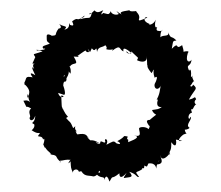

<svg xmlns="http://www.w3.org/2000/svg" viewBox="-20 -808 426 370"><path d="M101 -626C108 -622 105 -635 101 -646C104 -638 99 -652 107 -651C110 -657 107 -662 102 -661C111 -668 99 -662 108 -657C118 -673 107 -675 116 -666C118 -679 111 -682 115 -680C121 -690 134 -679 122 -699C135 -699 133 -696 129 -701C129 -698 141 -711 149 -712C137 -711 158 -701 149 -714C155 -709 151 -702 157 -715C165 -704 165 -724 167 -708C169 -719 178 -716 183 -721C188 -712 186 -724 185 -713C206 -708 202 -727 196 -710C214 -724 209 -712 218 -709C218 -709 214 -722 232 -707C236 -701 221 -706 224 -709C235 -697 232 -714 235 -707C248 -694 247 -699 244 -692C254 -687 265 -688 262 -700C266 -682 259 -677 272 -685C262 -683 261 -681 272 -667C280 -679 269 -667 277 -674C274 -671 278 -654 279 -659C285 -663 282 -653 278 -646C276 -637 285 -631 292 -646C286 -637 291 -633 282 -616C284 -614 284 -621 284 -615C280 -602 288 -601 292 -602C285 -597 285 -598 273 -596C275 -589 283 -586 281 -587C281 -587 268 -577 269 -577C260 -577 263 -572 267 -566C272 -565 262 -555 267 -558C263 -565 247 -564 248 -560C248 -554 255 -543 238 -547C249 -545 245 -541 227 -534C228 -548 222 -531 226 -545C214 -547 225 -546 206 -536C213 -533 214 -528 204 -532C199 -538 197 -535 185 -529C191 -541 179 -543 183 -535C182 -529 173 -541 173 -532C172 -528 156 -537 172 -532C156 -542 149 -536 160 -535C148 -538 145 -552 152 -541C146 -547 147 -552 129 -549C125 -553 124 -565 128 -553C120 -563 130 -569 121 -561C115 -576 115 -571 107 -581C104 -583 108 -578 111 -584C110 -583 103 -592 100 -602C103 -596 96 -606 102 -597C98 -599 99 -608 98 -624C109 -623 96 -615 92 -629ZM40 -609C33 -618 26 -613 25 -614C36 -593 25 -608 40 -599C33 -593 39 -586 38 -583C34 -578 43 -570 48 -585C47 -565 33 -576 52 -565C39 -573 53 -567 41 -557C53 -549 54 -553 57 -551C47 -540 61 -550 63 -539C68 -546 64 -527 63 -531C63 -531 67 -520 67 -524C73 -514 80 -513 77 -511C77 -511 87 -507 80 -510C93 -508 85 -505 97 -496C92 -493 98 -493 96 -506C93 -492 100 -502 116 -500C114 -499 108 -488 116 -497C117 -483 116 -486 121 -474C118 -481 130 -485 132 -477C143 -480 146 -479 134 -483C142 -466 149 -471 160 -468C160 -468 168 -468 171 -479C171 -479 179 -473 163 -476C173 -461 182 -471 181 -461C181 -462 185 -477 191 -458C199 -473 193 -460 210 -474C210 -470 211 -460 224 -475C218 -465 218 -466 219 -465C229 -467 240 -465 229 -477C245 -472 242 -466 248 -467C238 -480 243 -474 254 -482C252 -487 259 -479 258 -489C265 -485 263 -488 266 -493C281 -495 281 -483 281 -483C283 -501 294 -504 280 -491C300 -491 288 -505 289 -509C290 -500 297 -500 306 -511C302 -519 300 -519 308 -509C304 -520 311 -512 310 -534C321 -519 320 -536 319 -539C323 -538 331 -537 331 -537C320 -533 325 -543 334 -549C344 -553 338 -547 336 -558C341 -558 346 -561 345 -562C336 -567 352 -579 347 -583C344 -572 339 -588 350 -591C348 -595 349 -601 344 -600C354 -592 351 -603 358 -607C361 -605 350 -609 358 -617C354 -624 358 -619 344 -616C355 -637 363 -636 352 -645C349 -636 345 -647 343 -641C350 -641 352 -657 355 -649C344 -669 357 -660 348 -660C350 -681 342 -673 346 -669C336 -687 348 -677 349 -693C346 -687 336 -687 342 -706C345 -709 343 -711 328 -707C335 -703 335 -709 331 -721C316 -710 327 -730 311 -714C314 -729 312 -729 320 -730C309 -741 310 -731 304 -746C307 -736 294 -742 289 -736C289 -756 299 -750 288 -748C289 -749 278 -746 283 -756C278 -752 278 -762 280 -770C276 -760 265 -759 268 -762C252 -768 260 -778 264 -774C251 -769 246 -766 248 -772C251 -782 237 -787 245 -787C224 -784 232 -790 228 -788C214 -786 209 -784 215 -780C206 -784 200 -792 209 -781C202 -777 192 -783 194 -787C189 -778 189 -781 179 -783C170 -774 180 -791 179 -787C178 -791 170 -779 162 -788C150 -775 149 -783 157 -783C153 -768 153 -777 135 -771C135 -774 142 -773 143 -778C124 -763 134 -778 119 -767C122 -760 123 -757 115 -760C110 -771 119 -753 104 -751C113 -759 101 -756 94 -762C102 -753 93 -753 93 -753C83 -740 93 -740 78 -739C88 -734 71 -747 70 -739C70 -727 70 -729 76 -724C68 -720 58 -720 64 -714C70 -716 68 -710 50 -712C53 -708 52 -714 62 -709C43 -702 43 -706 48 -698C43 -685 39 -684 48 -686C48 -686 40 -685 46 -675C41 -681 40 -679 48 -663C32 -673 43 -659 43 -659C27 -662 32 -657 27 -649C28 -640 25 -649 31 -642C37 -635 39 -629 32 -619C35 -639 32 -615 40 -609Z"/></svg>

Font: Charger Distortion
Style: 1
Weight: 400
Designer: Jasper
Foundry: Cannot Into Space Fonts
Version: Version 0.98